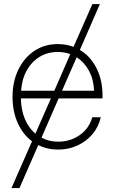

<svg xmlns="http://www.w3.org/2000/svg" viewBox="-20 -748 570 972"><path d="M38.1 204.1 142.1 -32.7Q95.7 -67.4 69.6 -125.7Q43.5 -184.1 43.5 -257.3Q43.5 -335 72.8 -395.3Q102.1 -455.6 153.6 -490.2Q205.1 -524.9 272.5 -524.9Q314.9 -524.9 352.1 -510.7L447.8 -727.5H485.8L384.3 -495.1Q438 -463.4 468.5 -403.1Q499 -342.8 499 -265.1V-250H276.9L189.9 -50.8Q228 -30.8 274.4 -30.8Q336.4 -30.8 384 -64.5Q431.6 -98.1 446.8 -154.3H490.2Q479 -105 447.8 -68.4Q416.5 -31.7 371.6 -11.2Q326.7 9.3 274.4 9.3Q219.2 9.3 173.8 -13.7L78.6 204.1ZM254.9 -288.6 335.9 -474.1Q306.2 -484.9 272.5 -484.9Q220.7 -484.9 180.4 -460.2Q140.1 -435.5 115.5 -391.4Q90.8 -347.2 86.9 -288.6ZM368.2 -458 293.9 -288.6H456.1Q454.1 -345.7 430.4 -389.6Q406.7 -433.6 368.2 -458ZM159.2 -71.3 237.8 -250H85.9Q86.4 -192.4 105.7 -146.2Q125 -100.1 159.2 -71.3Z"/></svg>

Font: Inter Display ExtraLight
Style: Regular
Weight: 200
Designer: Rasmus Andersson
Foundry: rsms
Version: Version 4.000;git-a52131595